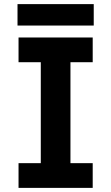

<svg xmlns="http://www.w3.org/2000/svg" viewBox="-20 -912 540 932"><path d="M70 0V-120H178V-610H70V-730H430V-610H322V-120H430V0ZM65 -788V-892H435V-788Z"/></svg>

Font: M PLUS Code Latin
Style: Bold
Weight: 700
Designer: Coji Morishita
Foundry: UNDERFOREST DESIGN
Version: Version 1.002; ttfautohint (v1.8.3)